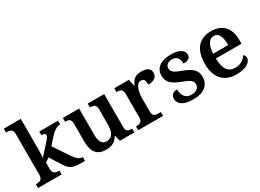

<svg xmlns="http://www.w3.org/2000/svg" viewBox="-31 -1440 2878 2129"><g transform="rotate(-30 1408.0 -375.0)"><path d="M17 0H319V-49H310C276 -49 235 -57 235 -115V-199L287 -237L379 -92C433 -8 469 0 605 0H619V-49H616C580 -49 545 -76 510 -129L377 -327L442 -401C494 -460 537 -489 583 -489V-536H342V-489C375 -489 393 -481 393 -464C393 -451 385 -435 356 -402L231 -263C231 -263 235 -338 235 -374V-760H17V-711H28C61 -711 103 -702 103 -647V-117C103 -58 62 -49 28 -49H17Z M882 10C946 10 1001 -3 1041 -74H1046L1065 0H1251V-49H1245C1204 -49 1173 -55 1173 -114V-536H962V-487H965C1006 -487 1040 -480 1040 -420V-223C1040 -129 1009 -68 937 -68C871 -68 852 -121 852 -208V-536H644V-487H646C693 -487 719 -475 719 -417V-187C719 -52 777 10 882 10Z M1299 0H1618V-49H1588C1546 -49 1514 -57 1514 -116V-284C1514 -340 1528 -462 1600 -462C1638 -462 1650 -436 1650 -381C1726 -381 1766 -414 1766 -469C1766 -519 1729 -547 1653 -547C1569 -547 1539 -511 1513 -451H1508L1489 -536H1303V-487H1306C1350 -487 1381 -478 1381 -419V-121C1381 -58 1347 -49 1302 -49H1299Z M2005 10C2136 10 2215 -51 2215 -160C2215 -244 2158 -287 2064 -322C1962 -360 1931 -380 1931 -426C1931 -469 1966 -494 2017 -494C2075 -494 2104 -455 2104 -388C2168 -388 2196 -412 2196 -454C2196 -502 2147 -547 2031 -547C1907 -547 1825 -496 1825 -394C1825 -305 1880 -264 1987 -224C2082 -188 2110 -167 2110 -121C2110 -78 2077 -45 2007 -45C1937 -45 1899 -98 1899 -177C1868 -177 1816 -165 1816 -103C1816 -35 1875 10 2005 10Z M2557 10C2686 10 2747 -43 2747 -94C2747 -115 2737 -130 2722 -138C2699 -96 2650 -61 2581 -61C2493 -61 2445 -120 2442 -258H2771V-308C2771 -466 2686 -548 2546 -548C2393 -548 2307 -452 2307 -265C2307 -91 2395 10 2557 10ZM2636 -319H2444C2448 -428 2485 -487 2547 -487C2611 -487 2636 -422 2636 -319Z"/></g></svg>

Font: Noto Serif Oriya SemiBold
Style: Regular
Weight: 600
Designer: David Williams
Foundry: Google LLC, David Williams
Version: Version 1.051